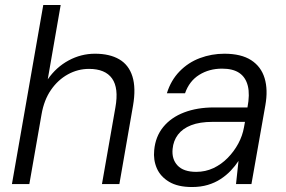

<svg xmlns="http://www.w3.org/2000/svg" viewBox="-20 -740 1149 772"><path d="M28 0 154 -720H224L172 -421Q206 -470 256 -497Q306 -524 362 -524Q421 -524 459.5 -501.5Q498 -479 512.5 -432.5Q527 -386 515 -316L460 0H390L444 -308Q458 -386 430.5 -424.5Q403 -463 338 -463Q293 -463 253 -441Q213 -419 185 -378.5Q157 -338 147 -280L98 0Z M752 12Q695 12 660 -9Q625 -30 610.5 -63.5Q596 -97 600 -136Q605 -191 636.5 -229.5Q668 -268 720.5 -288Q773 -308 840 -308H975Q985 -360 976.5 -394.5Q968 -429 942.5 -446.5Q917 -464 873 -464Q821 -464 781 -439Q741 -414 724 -365H651Q667 -417 702 -453Q737 -489 784 -506.5Q831 -524 882 -524Q950 -524 990 -498Q1030 -472 1044 -425.5Q1058 -379 1047 -317L991 0H929L939 -93Q926 -73 908 -54Q890 -35 867 -20Q844 -5 815.5 3.5Q787 12 752 12ZM769 -49Q806 -49 838 -64Q870 -79 895.5 -105Q921 -131 938 -162.5Q955 -194 961 -228L965 -250H835Q783 -250 748.5 -236.5Q714 -223 695.5 -198.5Q677 -174 674 -141Q670 -100 694 -74.5Q718 -49 769 -49Z"/></svg>

Font: DM Sans 12pt Light
Style: Italic
Weight: 300
Italic angle: -10°
Version: Version 4.004;gftools[0.9.30]